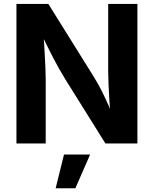

<svg xmlns="http://www.w3.org/2000/svg" viewBox="-20 -748 802 1001"><path d="M65.7 -727.5H232.1L461.8 -359.2Q476.6 -335.4 489.9 -312.2Q503.2 -288.9 515.6 -263Q546.7 -201.3 572 -132.9H556.7Q553.4 -170.5 550.7 -216.9Q547.9 -260 546 -305Q544 -349.9 544 -378.3V-727.5H696.4V0H529.6L321 -333.9Q284.3 -393.7 258.5 -444.3Q243.8 -472.4 225.7 -509Q207.6 -545.6 186.9 -587.5H205.8Q210.2 -522.4 212.7 -476.8Q215.1 -432.1 216.7 -393.9Q218.3 -355.6 218.3 -334.4V0H65.7ZM313.7 57.6H449.9L372.9 233.6H270.1Z"/></svg>

Font: Raveo Variable
Style: Regular
Weight: 400
Designer: Jakub Foglar, Rasmus Andersson (Inter)
Foundry: Jakubfoglar.com
Version: Version 1.000;Glyphs 3.2.3 (3260)